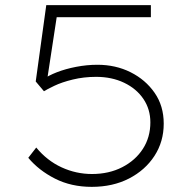

<svg xmlns="http://www.w3.org/2000/svg" viewBox="-20 -720 746 747"><path d="M337 7Q257 7 194 -25Q131 -57 90 -106L121 -146Q163 -95 219.5 -69Q276 -43 338 -43Q404 -43 455.5 -69.5Q507 -96 536 -141Q565 -186 565 -244Q565 -295 538 -335Q511 -375 463 -398Q415 -421 354 -421Q306 -421 263 -410.5Q220 -400 191 -386Q162 -372 151 -365L119 -403L160 -700H567V-653H175L203 -669L163 -407L146 -410Q168 -426 201.5 -439Q235 -452 276.5 -460Q318 -468 359 -468Q430 -468 488 -439Q546 -410 581.5 -359Q617 -308 617 -239Q617 -169 581 -113.5Q545 -58 482 -25.5Q419 7 337 7Z"/></svg>

Font: Lexend Peta ExtraLight
Style: Regular
Weight: 250
Version: Version 1.007